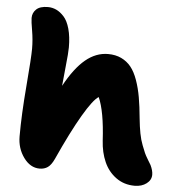

<svg xmlns="http://www.w3.org/2000/svg" viewBox="-56 -811 824 914"><g transform="rotate(5 356.5 -354.0)"><path d="M163.1 9.8Q118.7 9.8 86.9 -33.9Q55.2 -77.6 55.2 -134.8Q55.2 -239.7 66.7 -376.7Q78.1 -513.7 78.1 -555.2Q78.1 -598.1 70.6 -641.6Q63 -685.1 63 -701.2Q63 -726.1 80.8 -742.9Q98.6 -759.8 136.2 -759.8Q157.2 -759.8 176.3 -751Q195.3 -742.2 213.1 -722.7Q231 -703.1 241.5 -665.8Q252 -628.4 252 -577.1Q252 -551.3 245.1 -487.3Q238.3 -423.3 235.8 -392.1Q283.2 -479 333.3 -520.5Q383.3 -562 440.9 -562Q477.1 -562 504.6 -548.8Q532.2 -535.6 551 -512.2Q569.8 -488.8 583.3 -450.9Q596.7 -413.1 604.2 -370.1Q611.8 -327.1 617.2 -268.1Q621.1 -229.5 627 -198.7Q632.8 -168 642.6 -143.3Q652.3 -118.7 656.7 -108.2Q661.1 -97.7 674.3 -75.9Q687.5 -54.2 688 -53.2Q700.2 -27.8 700.2 -7.8Q700.2 17.6 677.5 34.7Q654.8 51.8 621.1 51.8Q570.3 51.8 532.2 24.2Q494.1 -3.4 474.4 -48.1Q454.6 -92.8 451.2 -148.9Q443.4 -288.6 414.1 -354Q387.7 -337.9 340.3 -257.3Q293 -176.8 231.9 -42Q218.3 -12.7 202.1 -1.5Q186 9.8 163.1 9.8Z"/></g></svg>

Font: Shantell Sans Irregular
Style: Regular
Weight: 800
Designer: Stephen Nixon, Anya Danilova, Shantell Martin
Foundry: Arrow Type
Version: Version 1.006;[9816181b4]